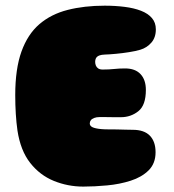

<svg xmlns="http://www.w3.org/2000/svg" viewBox="-20 -652 627 693"><path d="M280.5 21.5Q225 21.5 174.5 1Q124 -19.5 89 -64Q54 -108.5 43 -181Q41 -195 39.5 -210Q38 -225 37 -241.2Q36 -257.5 35.5 -274.2Q35 -291 35 -309Q35 -403.5 57.5 -466Q80 -528.5 122.2 -564.8Q164.5 -601 224.2 -616.2Q284 -631.5 358 -631.5Q396.5 -631.5 430 -627.2Q463.5 -623 488.8 -613.2Q514 -603.5 528.2 -587Q542.5 -570.5 542.5 -546Q542.5 -516.5 526.2 -498Q510 -479.5 486.5 -472.5Q470 -467.5 446.2 -463.8Q422.5 -460 398.8 -457.8Q375 -455.5 357.5 -455Q346.5 -454.5 339.8 -452.2Q333 -450 329.5 -446.2Q326 -442.5 324.8 -437.8Q323.5 -433 323.5 -428.5Q323.5 -422 326 -415.5Q328.5 -409 334.5 -405Q340.5 -401 350.5 -401Q362.5 -401 372.5 -401.5Q382.5 -402 391.8 -403Q401 -404 410.8 -404.5Q420.5 -405 431.5 -405Q468 -405 487.2 -384.5Q506.5 -364 506.5 -327.5Q506.5 -272 479.2 -250.5Q452 -229 416.5 -229Q404 -229 393.2 -229Q382.5 -229 373.2 -229.2Q364 -229.5 355.8 -229.5Q347.5 -229.5 340.5 -229.5Q328 -229.5 319.8 -226.2Q311.5 -223 307.8 -218Q304 -213 304 -206.5Q304 -202.5 306.2 -199Q308.5 -195.5 313.5 -193Q318.5 -190.5 326.5 -188.8Q334.5 -187 345.8 -186Q357 -185 372.5 -185Q386 -185 401.5 -184.8Q417 -184.5 432.2 -184Q447.5 -183.5 459 -183.5Q500.5 -183.5 521 -162.2Q541.5 -141 541.5 -102.5Q541.5 -62 516.5 -37.2Q491.5 -12.5 451.8 0.2Q412 13 366.5 17.2Q321 21.5 280.5 21.5Z"/></svg>

Font: Gluten Black
Style: Regular
Weight: 900
Designer: Tyler Finck
Foundry: Etcetera Type Company
Version: Version 1.300